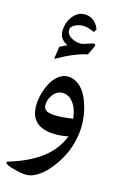

<svg xmlns="http://www.w3.org/2000/svg" viewBox="-138 -721 669 1045"><g transform="rotate(15 197.0 -198.0)"><path d="M109.9 -540C109.9 -510.3 125.5 -488.3 156.2 -474.1C147 -469.2 133.8 -462.4 115.7 -454.1L105.5 -383.3C175.3 -422.4 231.9 -445.8 276.4 -454.1L298.8 -500.5C301.3 -504.9 302.2 -508.8 302.2 -512.2C302.2 -517.1 299.3 -519.5 293.5 -519.5C289.1 -519.5 281.7 -517.6 272 -514.2C249 -505.4 232.4 -501 222.7 -501C202.1 -501 183.6 -506.3 167.5 -517.1C151.4 -527.3 143.1 -540 143.1 -555.2C143.1 -568.4 150.4 -578.6 165.5 -586.4C180.2 -594.2 195.3 -598.1 210.9 -598.1C229 -598.1 250.5 -592.3 276.4 -580.6L287.1 -598.6C269.5 -640.1 241.7 -660.6 204.1 -660.6C178.2 -660.6 156.2 -648.9 137.7 -625C119.1 -601.1 109.9 -572.8 109.9 -540ZM202.6 -310.1C166 -310.1 131.8 -281.2 110.8 -242.2C89.4 -202.6 76.7 -153.8 76.7 -112.3C76.7 -29.8 124.5 11.7 220.7 11.7C240.7 11.7 264.2 9.3 290 3.9C252.4 105 157.7 177.7 6.3 222.2C2.4 223.1 0.5 225.1 0.5 227.5C0.5 228.5 1 230 2 231.4C5.4 237.8 16.6 243.7 34.7 249C71.8 260.3 101.1 265.6 123 265.6C158.2 265.6 201.2 240.7 239.7 197.3C258.8 175.3 276.4 150.9 292.5 123.5C324.2 68.8 345.2 -3.4 345.2 -70.3C345.2 -127 332.5 -184.6 309.6 -231.4C286.6 -278.3 248 -310.1 202.6 -310.1ZM124.5 -130.4C124.5 -149.9 131.3 -168.9 145.5 -188C159.7 -207 177.2 -216.3 198.7 -216.3C216.8 -216.3 232.9 -210 246.6 -197.3C273.9 -171.9 285.6 -136.2 290 -95.2C252.9 -89.8 223.6 -87.4 202.6 -87.4C147.9 -87.4 124.5 -97.2 124.5 -130.4Z"/></g></svg>

Font: Parastoo
Style: Regular
Weight: 400
Foundry: Saber Rastikerdar (saber.rastikerdar@gmail.com)
Version: Version 2.0.1